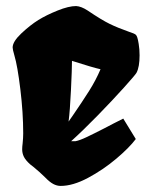

<svg xmlns="http://www.w3.org/2000/svg" viewBox="-20 -608 503 638"><path d="M230.5 -138.7Q245.1 -141.6 266.8 -151.9Q288.6 -162.1 327.6 -182.1Q357.9 -198.2 389.6 -213.9L431.2 -146Q409.7 -117.2 366 -80.3Q322.3 -43.5 272.2 -16.8Q222.2 9.8 181.6 9.8Q168.9 9.8 156.7 3.2Q144.5 -3.4 129.9 -18.6Q117.2 -31.2 110.8 -36.6Q100.6 -45.9 91.6 -53Q82.5 -60.1 80.1 -62Q64.9 -75.7 59.3 -87.2Q53.7 -98.6 53.7 -111.8Q53.7 -120.6 55.2 -131.3Q57.1 -149.9 57.1 -165Q57.1 -233.4 47.6 -311.5Q38.1 -389.6 27.8 -423.8Q22 -443.8 22 -450.2Q22 -469.7 51 -497.1Q80.1 -524.4 107.4 -541.5Q134.3 -558.1 171.4 -573Q208.5 -587.9 232.9 -587.9Q250 -586.9 271 -573.2Q317.9 -541.5 344.5 -528.6Q371.1 -515.6 409.7 -502L423.3 -497.1Q429.2 -494.6 431.6 -492.2Q434.1 -489.7 436.3 -483.2Q438.5 -476.6 440.9 -461.9Q443.8 -444.3 443.8 -424.3Q443.8 -385.3 433.6 -366.2Q429.2 -358.4 391.6 -316.7Q354 -274.9 305.2 -224.9Q256.3 -174.8 216.3 -138.7ZM219.2 -405.8Q219.2 -378.9 215.8 -308.6Q212.4 -238.3 208 -205.1L207.5 -203.6L221.2 -223.1Q253.4 -270 276.1 -305.9Q298.8 -341.8 314 -377.9Q287.6 -383.8 219.2 -405.8Z"/></svg>

Font: Fruktur
Style: Regular
Weight: 400
Designer: Viktoriya Grabowska
Foundry: Viktoriya Grabowska
Version: Version 1.004; ttfautohint (v1.4.1)